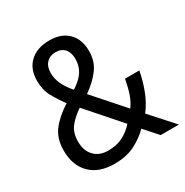

<svg xmlns="http://www.w3.org/2000/svg" viewBox="-168 -863 976 1011"><g transform="rotate(-30 319.5 -357.5)"><path d="M268 -725Q340 -725 381 -684.5Q422 -644 422 -572Q422 -510 388.5 -465Q355 -420 299 -381L458 -201Q480 -230 492.5 -268Q505 -306 513 -351H600Q589 -292 567.5 -236.5Q546 -181 513 -139L638 0H527L456 -80Q414 -39 363.5 -14.5Q313 10 242 10Q148 10 96 -42Q44 -94 44 -184Q44 -256 80 -303.5Q116 -351 182 -393Q151 -435 128.5 -476Q106 -517 106 -572Q106 -644 149.5 -684.5Q193 -725 268 -725ZM265 -655Q231 -655 210 -633Q189 -611 189 -572Q189 -537 205 -503Q221 -469 251 -435Q299 -466 319 -498.5Q339 -531 339 -573Q339 -611 319.5 -633Q300 -655 265 -655ZM230 -338Q183 -306 158 -272.5Q133 -239 133 -187Q133 -132 164 -99.5Q195 -67 248 -67Q300 -67 338 -86.5Q376 -106 405 -139Z"/></g></svg>

Font: Noto Sans Myanmar SemiCondensed
Style: Regular
Weight: 400
Width: 4
Designer: Monotype Design Team
Foundry: Monotype Imaging Inc.
Version: Version 2.107; ttfautohint (v1.8.4.7-5d5b)